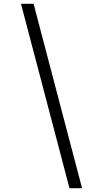

<svg xmlns="http://www.w3.org/2000/svg" viewBox="-20 -843 540 1006"><path d="M344 143 90 -823H156L410 143Z"/></svg>

Font: iosevka_custom_sans_ss08 Light
Style: Italic
Weight: 300
Italic angle: -10°
Designer: Belleve Invis
Foundry: Belleve Invis
Version: Version 10.3.0; ttfautohint (v1.8.3)